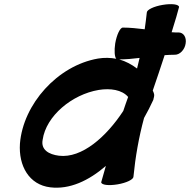

<svg xmlns="http://www.w3.org/2000/svg" viewBox="-20 -846 896 905"><path d="M705 -407C704 -411 702 -415 700 -419C718 -470 737 -529 756 -586C772 -587 788 -588 805 -588C828 -588 851 -612 855 -641C860 -670 845 -693 822 -693C811 -693 800 -693 789 -694C806 -748 819 -792 824 -813C823 -826 789 -830 747 -823C705 -816 672 -800 672 -787C669 -761 666 -734 662 -708C628 -712 594 -716 559 -716C546 -716 530 -682 523 -641C518 -607 520 -578 528 -569C501 -574 472 -575 442 -570C251 -537 89 -355 74 -169C67 -64 117 25 217 37C308 48 398 6 479 -64C469 -30 461 -2 457 13C458 26 492 30 534 23C576 16 609 0 609 -13C618 -105 634 -198 659 -290C675 -318 689 -346 702 -374C703 -377 704 -379 704 -382C707 -391 708 -400 705 -407ZM542 -566C574 -566 606 -569 638 -573C634 -556 630 -539 626 -523C601 -542 573 -557 542 -566ZM258 -112C210 -118 172 -140 181 -187C197 -300 320 -401 445 -422C500 -431 555 -423 584 -389C576 -368 569 -346 561 -323C481 -201 366 -99 258 -112Z"/></svg>

Font: Nupuram Black Oblique
Style: Regular
Weight: 900
Designer: Santhosh Thottingal (santhosh.thottingal@gmail.com)
Foundry: SMC
Version: Version 1.000